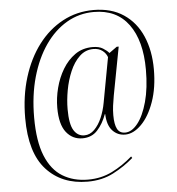

<svg xmlns="http://www.w3.org/2000/svg" viewBox="-57 -768 891 964"><g transform="rotate(-5 388.0 -286.0)"><path d="M346 142Q216 142 138.5 57Q61 -28 61 -203Q61 -314 90 -407.5Q119 -501 171 -569.5Q223 -638 294 -676Q365 -714 449 -714Q539 -714 601 -672.5Q663 -631 694.5 -558Q726 -485 726 -391Q726 -299 701 -228Q676 -157 636 -117Q596 -77 554 -77Q516 -77 490.5 -104.5Q465 -132 463 -188H461Q444 -141 415 -109Q386 -77 339 -77Q289 -77 257.5 -117Q226 -157 226 -241Q226 -290 239 -340.5Q252 -391 277.5 -433.5Q303 -476 340.5 -502.5Q378 -529 429 -529Q461 -529 480.5 -517Q500 -505 511 -492L550 -520H560L514 -277Q509 -250 506 -226.5Q503 -203 503 -179Q503 -133 515 -110Q527 -87 555 -87Q588 -87 618 -124.5Q648 -162 667 -231Q686 -300 686 -393Q686 -539 625.5 -621.5Q565 -704 450 -704Q376 -704 313.5 -667.5Q251 -631 204.5 -564Q158 -497 132 -405Q106 -313 106 -202Q106 -82 136 -8.5Q166 65 221 98.5Q276 132 349 132Q416 132 471 104.5Q526 77 574 35L579 43Q533 83 476 112.5Q419 142 346 142ZM350 -91Q378 -91 400.5 -113.5Q423 -136 438 -171Q453 -206 460 -245L502 -472Q495 -492 477 -505.5Q459 -519 432 -519Q392 -519 362.5 -491Q333 -463 314 -418.5Q295 -374 286 -324Q277 -274 277 -229Q277 -154 296.5 -122.5Q316 -91 350 -91Z"/></g></svg>

Font: Noto Serif Display Condensed Light
Style: Regular
Weight: 300
Width: 3
Designer: Monotype Design Team
Foundry: Monotype Imaging Inc.
Version: Version 2.009